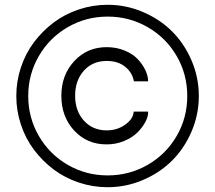

<svg xmlns="http://www.w3.org/2000/svg" viewBox="-20 -780 908 810"><path d="M434.1 9.8Q371.6 9.8 312.7 -9.8Q253.9 -29.3 206.5 -64.9Q159.2 -100.6 123.5 -147.9Q87.9 -195.3 68.4 -253.9Q48.8 -312.5 48.8 -375Q48.8 -437.5 68.4 -496.1Q87.9 -554.7 123.5 -602.1Q159.2 -649.4 206.5 -685.1Q253.9 -720.7 312.7 -740.2Q371.6 -759.8 434.1 -759.8Q512.2 -759.8 583.5 -729.2Q654.8 -698.7 706.3 -647.2Q757.8 -595.7 788.3 -524.4Q818.8 -453.1 818.8 -375Q818.8 -296.9 788.3 -225.6Q757.8 -154.3 706.3 -102.8Q654.8 -51.3 583.5 -20.8Q512.2 9.8 434.1 9.8ZM434.1 -40Q525.9 -40 603.3 -84.7Q680.7 -129.4 725.3 -206.3Q770 -283.2 770 -375Q770 -466.8 725.3 -543.7Q680.7 -620.6 603.3 -665.3Q525.9 -710 434.1 -710Q342.8 -710 265.6 -665.3Q188.5 -620.6 143.8 -543.5Q99.1 -466.3 99.1 -375Q99.1 -283.7 143.8 -206.5Q188.5 -129.4 265.6 -84.7Q342.8 -40 434.1 -40ZM430.2 -170.9Q347.7 -170.4 293.2 -229Q238.8 -287.6 238.8 -376Q238.8 -463.4 293.2 -522.2Q347.7 -581.1 430.2 -581.1Q471.7 -581.1 506.6 -566.4Q541.5 -551.8 562 -529.5Q582.5 -507.3 593.8 -482.9Q605 -458.5 605 -437H544.9Q538.1 -474.6 507.6 -498.8Q477.1 -522.9 430.2 -522.9Q370.6 -522.9 333.7 -481.7Q296.9 -440.4 296.9 -376Q296.9 -312 334 -271Q371.1 -230 430.2 -230Q474.6 -230 508.5 -254.4Q542.5 -278.8 543.9 -309.1H605Q606 -290 594 -266.8Q582 -243.7 560.5 -221.9Q539.1 -200.2 504.4 -185.5Q469.7 -170.9 430.2 -170.9Z"/></svg>

Font: Oakes Grotesk
Style: Italic
Weight: 400
Italic angle: -8°
Designer: Samuel Oakes
Foundry: Samuel Oakes
Version: Version 1.000;PS 001.000;hotconv 1.0.88;makeotf.lib2.5.64775